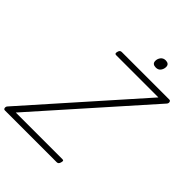

<svg xmlns="http://www.w3.org/2000/svg" viewBox="-370 -1374 1546 1546"><g transform="rotate(45 403.0 -600.5)"><path d="M-35 0Q-43 0 -46.5 -6Q-50 -12 -49.5 -20.5Q-49 -29 -43 -36L766 -948H285Q275 -948 272 -954Q269 -960 273 -974Q276 -987 282.5 -992.5Q289 -998 299 -998H841Q852 -998 855.5 -985.5Q859 -973 849 -961L40 -50H571Q582 -50 584 -44Q586 -38 582 -25Q579 -12 572.5 -6Q566 0 556 0ZM581 -1103Q562 -1103 551 -1111.5Q540 -1120 540 -1139Q540 -1163 555 -1182Q570 -1201 597 -1201Q615 -1201 626 -1192.5Q637 -1184 637 -1165Q637 -1142 623 -1122.5Q609 -1103 581 -1103Z"/></g></svg>

Font: Playwrite US Trad ExtraLight
Style: Regular
Weight: 250
Designer: Veronika Burian, José Scaglione
Foundry: TypeTogether
Version: Version 1.003